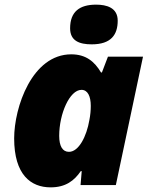

<svg xmlns="http://www.w3.org/2000/svg" viewBox="-20 -797 647 827"><path d="M375 -606C459 -606 487 -648 487 -708C487 -764 439 -777 394 -777C323 -777 282 -747 282 -675C282 -621 322 -606 375 -606ZM198 10C263 10 300 -19 328 -60H332L327 0H479L596 -553H445L419 -485H415C387 -532 350 -563 287 -563C118 -563 41 -335 41 -201C41 -44 113 10 198 10ZM277 -143C249 -143 235 -168 235 -212C235 -307 280 -410 331 -410C358 -410 371 -382 371 -341C371 -321 369 -300 365 -280C353 -209 319 -143 277 -143Z"/></svg>

Font: Noto Sans UI Black
Style: Italic
Weight: 900
Italic angle: -372°
Designer: Monotype Design Team
Foundry: Monotype Imaging Inc.
Version: Version 1.901